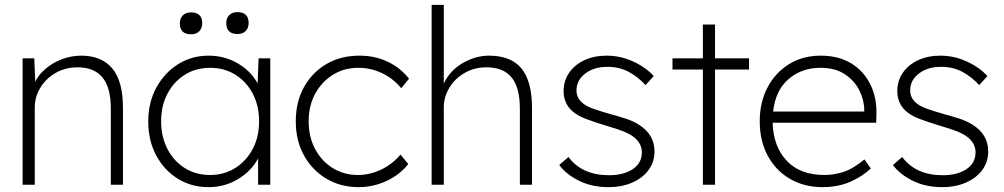

<svg xmlns="http://www.w3.org/2000/svg" viewBox="-20 -760 4133 790"><path d="M73 0V-520H121L125 -424Q139 -453 168 -477.5Q197 -502 235 -516.5Q273 -531 315 -531Q398 -531 442 -478.5Q486 -426 486 -315V0H436V-313Q436 -400 401.5 -441.5Q367 -483 300 -483Q249 -483 209 -460Q169 -437 146 -399Q123 -361 123 -318V0Z M838 10Q767 10 711 -25Q655 -60 622.5 -121Q590 -182 590 -260Q590 -339 623.5 -400Q657 -461 713 -496Q769 -531 838 -531Q904 -531 958 -499.5Q1012 -468 1040 -417L1044 -520H1092V0H1042V-108Q1014 -56 959.5 -23Q905 10 838 10ZM845 -40Q902 -40 947.5 -68.5Q993 -97 1019.5 -146.5Q1046 -196 1046 -261Q1046 -325 1020 -374.5Q994 -424 948.5 -452.5Q903 -481 845 -481Q786 -481 740.5 -452.5Q695 -424 669 -374.5Q643 -325 643 -261Q643 -198 668.5 -148Q694 -98 739.5 -69Q785 -40 845 -40ZM957 -620Q911 -620 911 -665Q911 -685 923 -697.5Q935 -710 957 -710Q1003 -710 1003 -665Q1003 -645 991 -632.5Q979 -620 957 -620ZM766 -619Q720 -619 720 -664Q720 -684 732 -696.5Q744 -709 766 -709Q812 -709 812 -664Q812 -644 800 -631.5Q788 -619 766 -619Z M1456 10Q1381 10 1322.5 -25Q1264 -60 1230.5 -121Q1197 -182 1197 -261Q1197 -340 1230.5 -401Q1264 -462 1323 -496.5Q1382 -531 1459 -531Q1523 -531 1575.5 -506Q1628 -481 1663 -436L1631 -397Q1598 -437 1552 -459Q1506 -481 1455 -481Q1396 -481 1350 -452.5Q1304 -424 1277 -374.5Q1250 -325 1250 -261Q1250 -197 1276.5 -147Q1303 -97 1349 -68.5Q1395 -40 1452 -40Q1502 -40 1548 -62Q1594 -84 1628 -124L1660 -85Q1624 -40 1569.5 -15Q1515 10 1456 10Z M1756 0V-740H1806V-416Q1831 -470 1884 -500.5Q1937 -531 1992 -531Q2082 -531 2125.5 -478.5Q2169 -426 2169 -315V0H2119V-313Q2119 -400 2085 -441.5Q2051 -483 1981 -483Q1932 -483 1892 -460Q1852 -437 1829 -399Q1806 -361 1806 -318V0Z M2483 10Q2415 10 2362 -16.5Q2309 -43 2281 -81L2319 -114Q2375 -39 2486 -39Q2546 -39 2583.5 -64Q2621 -89 2621 -133Q2621 -172 2584 -199Q2567 -211 2541 -221Q2515 -231 2480 -241Q2427 -257 2390 -271Q2353 -285 2331 -306Q2299 -338 2299 -385Q2299 -428 2322 -461Q2345 -494 2385 -512.5Q2425 -531 2476 -531Q2532 -531 2584 -507.5Q2636 -484 2670 -447L2636 -410Q2606 -443 2567.5 -464Q2529 -485 2479 -485Q2424 -485 2388 -457.5Q2352 -430 2352 -388Q2352 -357 2377 -336Q2394 -322 2422.5 -312Q2451 -302 2493 -290Q2531 -280 2560 -270Q2589 -260 2610 -246Q2673 -206 2673 -137Q2673 -94 2649 -61Q2625 -28 2582 -9Q2539 10 2483 10Z M2872 0V-474H2747V-520H2872V-659H2922V-520H3062V-474H2922V0Z M3364 10Q3289 10 3230.5 -24Q3172 -58 3139 -119Q3106 -180 3106 -261Q3106 -339 3138 -400Q3170 -461 3226.5 -496Q3283 -531 3357 -531Q3430 -531 3482 -499.5Q3534 -468 3561.5 -412Q3589 -356 3586 -282L3585 -255H3159Q3162 -157 3217 -98.5Q3272 -40 3373 -40Q3410 -40 3449 -52Q3488 -64 3537 -104L3563 -67Q3530 -35 3479.5 -12.5Q3429 10 3364 10ZM3356 -481Q3279 -481 3225 -435Q3171 -389 3161 -301H3536V-307Q3536 -347 3516.5 -387Q3497 -427 3457 -454Q3417 -481 3356 -481Z M3856 10Q3788 10 3735 -16.5Q3682 -43 3654 -81L3692 -114Q3748 -39 3859 -39Q3919 -39 3956.5 -64Q3994 -89 3994 -133Q3994 -172 3957 -199Q3940 -211 3914 -221Q3888 -231 3853 -241Q3800 -257 3763 -271Q3726 -285 3704 -306Q3672 -338 3672 -385Q3672 -428 3695 -461Q3718 -494 3758 -512.5Q3798 -531 3849 -531Q3905 -531 3957 -507.5Q4009 -484 4043 -447L4009 -410Q3979 -443 3940.5 -464Q3902 -485 3852 -485Q3797 -485 3761 -457.5Q3725 -430 3725 -388Q3725 -357 3750 -336Q3767 -322 3795.5 -312Q3824 -302 3866 -290Q3904 -280 3933 -270Q3962 -260 3983 -246Q4046 -206 4046 -137Q4046 -94 4022 -61Q3998 -28 3955 -9Q3912 10 3856 10Z"/></svg>

Font: Lexend ExtraLight
Style: Regular
Weight: 200
Designer: Bonnie Shaver-Troup, Thomas Jockin
Foundry: Lexend
Version: Version 1.007; ttfautohint (v1.8.3)